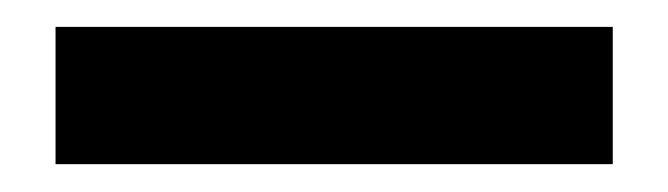

<svg xmlns="http://www.w3.org/2000/svg" viewBox="-20 -22 487 140"><path d="M426.8 97.7V-2.4H20.5V97.7Z"/></svg>

Font: Winston SemiBold
Style: Regular
Weight: 600
Designer: Vernon Adams, Kim Jin-seong, David Berlow, Cristiano Sobral
Foundry: The Winston Project Authors
Version: Version 3.004